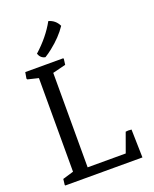

<svg xmlns="http://www.w3.org/2000/svg" viewBox="-174 -1067 931 1163"><g transform="rotate(-20 291.5 -485.5)"><path d="M42.5 -41.5 112.8 -62.5V-666L43.9 -682.6L40.5 -689L47.4 -728.5H292L294.4 -724.1L289.6 -687L205.1 -666V-57.1H450.7L495.6 -181.2Q509.8 -184.1 533.2 -181.2L537.6 0H40.5L38.1 -4.4ZM193.4 -771.5Q163.6 -776.4 151.9 -808.6Q236.8 -884.8 284.2 -971.2Q328.1 -959 347.7 -917.5Q308.1 -857.9 239.3 -803.7Q217.3 -786.1 193.4 -771.5Z"/></g></svg>

Font: Trykker
Style: Regular
Weight: 400
Designer: Magnus Gaarde
Foundry: Magnus Gaarde
Version: Version 1.001